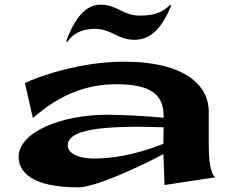

<svg xmlns="http://www.w3.org/2000/svg" viewBox="-20 -785 1009 825"><path d="M687 10 904 -23V-25C896 -29 877 -58 877 -159V-306C877 -414 781 -520 511 -520C329 -520 148 -458 87 -428L121 -279H123C238 -380 354 -423 480 -423C626 -423 683 -380 683 -287V-279C616 -286 505 -292 442 -292C240 -292 60 -216 60 -111C60 -48 114 20 317 20C388 20 578 -67 682 -123C683 -82 686 -36 687 10ZM271 -159C271 -211 344 -250 683 -238L682 -167C556 -117 458 -104 384 -104C303 -104 271 -134 271 -159ZM265 -610 268 -603C294 -642 332 -661 388 -661C459 -661 485 -614 557 -614C632 -614 676 -668 715 -759L712 -765C674 -727 635 -718 580 -718C509 -718 483 -765 411 -765C335 -765 291 -679 265 -610Z"/></svg>

Font: Coconat
Style: Bold
Weight: 900
Width: 8
Designer: Sara Lavazza
Foundry: Collletttivo
Version: Version 1.000;Glyphs 3.2 (3217)